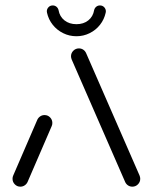

<svg xmlns="http://www.w3.org/2000/svg" viewBox="-20 -700 573 720"><path d="M56.3 0Q44.1 0 35.6 -8.7Q27 -17.4 27 -29.6Q27 -36.7 29.6 -41.9L120 -251.1Q123.7 -258.9 130.9 -263.7Q138.1 -268.5 147 -268.5Q159.3 -268.5 167.8 -259.8Q176.3 -251.1 176.3 -238.9Q176.3 -231.9 173.7 -226.7L83.3 -17.4Q79.6 -9.6 72.4 -4.8Q65.2 0 56.3 0ZM505.9 -29.6Q505.9 -17.4 497.2 -8.7Q488.5 0 476.3 0Q467.4 0 460.4 -4.6Q453.3 -9.3 449.6 -17L248.9 -476.7Q246.3 -483.3 246.3 -488.9Q246.3 -501.1 255 -509.8Q263.7 -518.5 275.9 -518.5Q284.8 -518.5 291.9 -513.9Q298.9 -509.3 302.6 -501.5L503.3 -41.9Q505.9 -35.6 505.9 -29.6ZM156.3 -652.2Q155.6 -655.9 155.6 -657.4Q155.6 -666.3 161.9 -673Q168.1 -679.6 177.8 -679.6Q185.9 -679.6 191.9 -674.6Q197.8 -669.6 199.6 -661.9Q203.7 -637.8 221.9 -623.5Q240 -609.3 266.7 -609.3Q293.3 -609.3 311.1 -623.5Q328.9 -637.8 333 -661.9Q334.8 -669.6 340.7 -674.6Q346.7 -679.6 354.8 -679.6Q364.4 -679.6 370.7 -673Q377 -666.3 377 -657.4Q377 -655.9 376.3 -652.2Q370.7 -627 355 -607Q339.3 -587 316.1 -575.6Q293 -564.1 266.7 -564.1Q240 -564.1 216.9 -575.6Q193.7 -587 177.8 -607Q161.9 -627 156.3 -652.2Z"/></svg>

Font: 26F Galaxy Sans Medium
Style: Regular
Weight: 500
Designer: C₂₉H₂₅N₃O₅
Version: Version 1.100